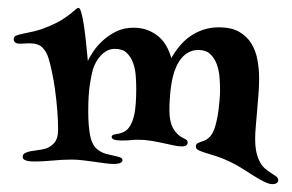

<svg xmlns="http://www.w3.org/2000/svg" viewBox="-20 -550 748 492"><path d="M38.1 -147.9Q38.1 -154.3 43.7 -157.5Q49.3 -160.6 57.9 -162.4Q66.4 -164.1 76.7 -165.3Q86.9 -166.5 96.2 -168.9Q108.4 -172.4 118.7 -183.6Q128.9 -194.8 128.9 -217.8Q128.9 -241.7 126.7 -268.3Q124.5 -294.9 121.1 -319.8Q117.7 -344.7 113 -366.2Q108.4 -387.7 104 -401.9Q98.6 -418.5 88.1 -428.7Q77.6 -439 55.2 -439Q48.3 -439 42.2 -438.5Q36.1 -438 32.2 -438Q22.9 -438 19 -441.2Q15.1 -444.3 15.1 -449.2Q15.1 -456.1 21.2 -458.7Q27.3 -461.4 38.8 -463.6Q50.3 -465.8 67.1 -469.7Q84 -473.6 106 -482.9Q127 -491.7 140.1 -500.2Q153.3 -508.8 161.4 -515.4Q169.4 -522 173.8 -525.9Q178.2 -529.8 181.2 -529.8Q185.1 -529.8 188.7 -516.4Q192.4 -502.9 195.3 -482.9Q198.2 -462.9 200.7 -439Q203.1 -415 205.1 -394Q209 -402.8 218.5 -417.2Q228 -431.6 242.7 -445.3Q257.3 -459 277.1 -469Q296.9 -479 321.8 -479Q343.8 -479 360.6 -471.9Q377.4 -464.8 389.2 -453.9Q400.9 -442.9 408.2 -428.7Q415.5 -414.6 418.9 -400.9Q428.2 -417.5 440.4 -432.1Q452.6 -446.8 467.8 -457.3Q482.9 -467.8 501.2 -473.9Q519.5 -480 541 -480Q572.3 -480 592.3 -468.8Q612.3 -457.5 623.8 -439Q635.3 -420.4 639.6 -397Q644 -373.5 644 -349.1Q644 -329.1 642.3 -307.9Q640.6 -286.6 638.9 -266.1Q637.2 -245.6 635.5 -226.8Q633.8 -208 633.8 -192.9Q633.8 -177.7 636.2 -164.1Q638.7 -150.4 644 -139.2Q649.9 -126 658.4 -118.7Q667 -111.3 674.6 -106.7Q682.1 -102.1 687.5 -98.1Q692.9 -94.2 692.9 -87.9Q692.9 -83.5 689 -80.8Q685.1 -78.1 678.2 -78.1Q669.4 -78.1 656.2 -84.7Q643.1 -91.3 628.4 -100.6Q613.8 -109.9 598.6 -119.4Q583.5 -128.9 570.8 -134.8Q550.8 -144.5 534.4 -149.7Q518.1 -154.8 506.3 -158.4Q494.6 -162.1 488.3 -165.3Q481.9 -168.5 481.9 -174.8Q481.9 -180.2 486.3 -182.9Q490.7 -185.5 499 -188Q509.8 -190.9 518.1 -200Q526.4 -209 530.8 -224.1Q533.2 -231.4 535.6 -242.7Q538.1 -253.9 539.8 -266.8Q541.5 -279.8 542.7 -293.7Q543.9 -307.6 543.9 -320.8Q543.9 -335 542.5 -352.5Q541 -370.1 535.4 -385.5Q529.8 -400.9 518.8 -411.4Q507.8 -421.9 488.8 -421.9Q476.1 -421.9 466.6 -417.5Q457 -413.1 450.2 -406.5Q443.4 -399.9 438.7 -392.3Q434.1 -384.8 431.2 -377.9Q421.9 -356.9 418 -326.7Q414.1 -296.4 414.1 -267.1Q414.1 -238.3 423.8 -220.9Q433.6 -203.6 450.2 -195.8Q454.1 -194.3 457.5 -191.7Q460.9 -189 460.9 -185.1Q460.9 -174.8 445.8 -174.8Q437 -174.8 424.8 -177.5Q412.6 -180.2 397.9 -183.3Q383.3 -186.5 367.2 -189.2Q351.1 -191.9 335 -191.9Q322.8 -191.9 314.2 -190.9Q305.7 -189.9 292 -189.9Q279.8 -189.9 272.9 -192.1Q266.1 -194.3 266.1 -199.2Q266.1 -202.1 268.6 -203.6Q271 -205.1 275.1 -205.8Q279.3 -206.5 284.4 -207.5Q289.6 -208.5 294.9 -210.9Q305.7 -215.3 312.5 -226.1Q319.3 -236.8 323 -251.7Q326.7 -266.6 327.9 -284.9Q329.1 -303.2 329.1 -323.2Q329.1 -337.4 327.9 -355Q326.7 -372.6 321.3 -388.2Q315.9 -403.8 304.9 -414.3Q293.9 -424.8 274.9 -424.8Q263.7 -424.8 254.6 -420.2Q245.6 -415.5 238.3 -407.7Q231 -399.9 225.8 -390.4Q220.7 -380.9 217.8 -371.1Q214.8 -361.3 210.4 -334.5Q206.1 -307.6 206.1 -263.2Q206.1 -229 210.9 -203.1Q215.8 -177.2 231 -166Q240.7 -158.7 251.7 -155.8Q262.7 -152.8 272.2 -150.9Q281.7 -148.9 287.8 -146.7Q293.9 -144.5 293.9 -139.2Q293.9 -135.3 288.8 -132.6Q283.7 -129.9 270 -129.9Q262.2 -129.9 249.3 -131.6Q236.3 -133.3 221.4 -135.5Q206.5 -137.7 191.2 -139.4Q175.8 -141.1 163.1 -141.1Q149.9 -141.1 138.7 -140.4Q127.4 -139.6 116.2 -138.7Q105 -137.7 93.3 -137Q81.5 -136.2 67.9 -136.2Q57.6 -136.2 51.5 -137.5Q45.4 -138.7 42.5 -140.6Q39.6 -142.6 38.8 -144.5Q38.1 -146.5 38.1 -147.9Z"/></svg>

Font: Henny Penny
Style: Regular
Weight: 400
Version: Version 1.001